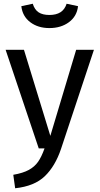

<svg xmlns="http://www.w3.org/2000/svg" viewBox="-20 -793 532 1026"><path d="M306 3Q275 95 219.5 148.5Q164 202 61 213L51 141Q103 132 134 115Q165 98 183.5 71.5Q202 45 218 0H187L10 -527H108L249 -67L387 -527H482ZM94 -760 155 -773Q165 -741 186.5 -727Q208 -713 244 -713Q280 -713 303 -727.5Q326 -742 336 -773L397 -760Q391 -706 348.5 -674.5Q306 -643 244 -643Q183 -643 141.5 -674.5Q100 -706 94 -760Z"/></svg>

Font: FiraGO
Style: Regular
Weight: 400
Designer: bBox Type
Foundry: bBox Type GmbH
Version: Version 1.001;April 20, 2020;FontCreator 12.0.0.2555 64-bit